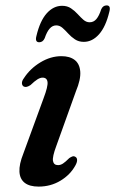

<svg xmlns="http://www.w3.org/2000/svg" viewBox="-20 -681 427 711"><path d="M195 -69.5Q179 -69.5 176.2 -85Q173.5 -100.5 188.5 -140.5L261 -342.5Q279.5 -387 277.2 -415.8Q275 -444.5 256.8 -458.8Q238.5 -473 207.5 -473Q167.5 -473 129.5 -450Q91.5 -427 68.5 -391.5Q61 -381.5 61.2 -373Q61.5 -364.5 68 -360.5Q73 -358 79.2 -359.5Q85.5 -361 93 -366Q108 -380.5 118.5 -387Q129 -393.5 137.5 -393.5Q154 -393.5 156 -377.2Q158 -361 141.5 -317.5L66.5 -112.5Q50.5 -72.5 52 -45.2Q53.5 -18 71.5 -4Q89.5 10 123 10Q167.5 10 203.8 -11.8Q240 -33.5 259 -68Q265.5 -79.5 265.5 -88Q265.5 -96.5 259.5 -100Q254 -103.5 248.5 -101.8Q243 -100 236.5 -95.5Q222 -81 213 -75.2Q204 -69.5 195 -69.5ZM290.4 -526Q271.5 -526 257.6 -535.2Q243.6 -544.5 232.8 -556.5Q222 -568.5 211.4 -577.8Q200.9 -587 188.3 -587Q174.3 -587 164 -575.2Q153.6 -563.5 145.5 -539.5Q138.8 -524.5 125.3 -524.5Q108.6 -524.5 114.9 -548Q128 -603.5 152.9 -631.5Q177.9 -659.5 209.9 -659.5Q229.2 -659.5 242.9 -650.2Q256.7 -641 267.5 -629Q278.3 -617 288.8 -607.8Q299.4 -598.5 312 -598.5Q326.9 -598.5 337 -610.5Q347.1 -622.5 354.8 -646.5Q361.1 -661 375 -661Q391.2 -661 384.9 -637.5Q371.9 -582.5 346.9 -554.2Q321.9 -526 290.4 -526Z"/></svg>

Font: Fraunces Medium
Style: Italic
Weight: 500
Italic angle: -16°
Version: Version 1.000;[b76b70a41]